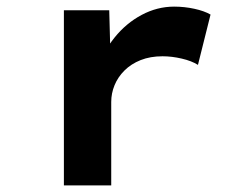

<svg xmlns="http://www.w3.org/2000/svg" viewBox="-20 -560 745 580"><path d="M173 0V-529H310L315 -340L276 -351Q291 -403 326 -446.5Q361 -490 408 -515Q455 -540 506 -540Q537 -540 567 -533.5Q597 -527 616 -516L578 -364Q559 -376 529 -383Q499 -390 471 -390Q434 -390 405 -378.5Q376 -367 356 -347Q336 -327 326 -302.5Q316 -278 316 -252V0Z"/></svg>

Font: Lexend Peta SemiBold
Style: Regular
Weight: 600
Designer: Bonnie Shaver-Troup, Thomas Jockin
Foundry: Lexend
Version: Version 1.007